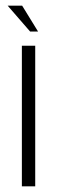

<svg xmlns="http://www.w3.org/2000/svg" viewBox="-20 -656 201 676"><path d="M57 0V-495H104V0ZM86 -545 7 -636H58L114 -545Z"/></svg>

Font: Alumni Sans Thin Light
Style: Regular
Weight: 300
Version: Version 1.018